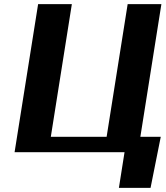

<svg xmlns="http://www.w3.org/2000/svg" viewBox="-20 -731 798 922"><path d="M50 0H578L551 171H703L752 -74H654L755 -711H593L492 -74H224L325 -711H163Z"/></svg>

Font: Aerodynamic
Style: BdObl
Weight: 500
Designer: Google
Version: Version 2.000980; 2014